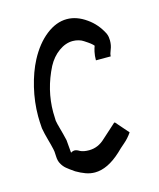

<svg xmlns="http://www.w3.org/2000/svg" viewBox="-89 -593 561 677"><g transform="rotate(-15 191.5 -254.0)"><path d="M175 20Q158 20 141.5 14Q125 8 108 -2Q89 -15 79.5 -23Q70 -31 64 -42Q57 -53 56.5 -72Q56 -91 54 -97Q50 -115 44 -136Q38 -157 34 -179Q33 -193 32.5 -203Q32 -213 32 -223Q32 -275 44.5 -327Q57 -379 78 -419Q105 -470 142 -499Q179 -528 218 -528Q254 -528 289 -503Q322 -480 341 -442Q344 -435 345 -428.5Q346 -422 346 -416Q346 -398 340 -384Q334 -370 334 -361H280Q280 -378 283 -391.5Q286 -405 289 -412Q285 -417 278 -422.5Q271 -428 257 -437Q250 -442 239.5 -445Q229 -448 218 -448Q192 -448 167 -430Q142 -412 126 -382Q87 -305 87 -223Q87 -216 87.5 -208Q88 -200 88 -192Q90 -180 95.5 -161Q101 -142 107 -116L111 -69Q114 -72 122 -73.5Q130 -75 143 -67Q155 -61 175 -61Q208 -61 234 -86Q257 -107 269 -117.5Q281 -128 285 -132H288L329 -85Q316 -66 300 -52.5Q284 -39 271 -26Q221 20 175 20Z"/></g></svg>

Font: Syne Tactile
Style: Regular
Weight: 400
Designer: Lucas Descroix
Foundry: Bonjour Monde
Version: Version 2.100; ttfautohint (v1.8.3)